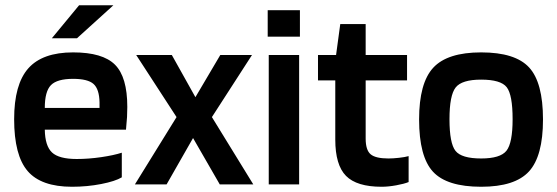

<svg xmlns="http://www.w3.org/2000/svg" viewBox="-20 -704 2127 733"><path d="M445 -121V-27Q420 -12 366.5 -1.5Q313 9 255 9Q137 9 85.5 -51Q34 -111 34 -249Q34 -382 88 -443Q142 -504 259 -504Q372 -504 419 -457Q466 -410 466 -296Q466 -275 465 -257.5Q464 -240 461 -209H151Q152 -147 178.5 -122Q205 -97 273 -97Q318 -97 366 -104Q414 -111 445 -121ZM259 -403Q198 -403 174.5 -379Q151 -355 151 -292H360V-313Q359 -364 337 -383.5Q315 -403 259 -403ZM282 -684H413L274 -558H178Z M789 -257 947 0H819L717 -177L616 0H495L654 -257L500 -494H636L726 -333L821 -494H942Z M1125 -564H1002V-665H1125ZM1122 0H1006V-494H1122Z M1540 -108V-9Q1523 -2 1492.5 3.5Q1462 9 1437 9Q1342 9 1301 -32.5Q1260 -74 1260 -171V-397H1194V-494H1263L1279 -612H1376V-494H1534V-397H1376V-175Q1376 -131 1395 -115Q1414 -99 1463 -99Q1480 -99 1503 -101.5Q1526 -104 1540 -108Z M2053 -248Q2053 -108 1999.5 -49.5Q1946 9 1817 9Q1686 9 1633 -48.5Q1580 -106 1580 -248Q1580 -387 1634 -445.5Q1688 -504 1817 -504Q1947 -504 2000 -446.5Q2053 -389 2053 -248ZM1696 -249Q1696 -157 1719 -128Q1742 -99 1817 -99Q1890 -99 1913.5 -128.5Q1937 -158 1937 -249Q1937 -342 1914.5 -371Q1892 -400 1817 -400Q1743 -400 1719.5 -370Q1696 -340 1696 -249Z"/></svg>

Font: Blinker SemiBold
Style: Regular
Weight: 600
Designer: Juergen Huber
Foundry: supertype
Version: Version 1.015;PS 1.15;hotconv 1.0.88;makeotf.lib2.5.647800